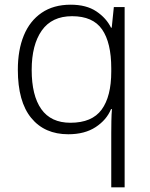

<svg xmlns="http://www.w3.org/2000/svg" viewBox="-20 -562 639 818"><path d="M454 236V4Q454 -17 454.5 -46.5Q455 -76 457 -97H453Q434 -51 387.5 -20.5Q341 10 271 10Q170 10 113 -59.5Q56 -129 56 -265Q56 -349 81.5 -411Q107 -473 157.5 -507.5Q208 -542 281 -542Q348 -542 390.5 -513.5Q433 -485 453 -444H456L465 -532H511V236ZM280 -39Q372 -39 413 -95Q454 -151 454 -257V-271Q454 -380 415 -436.5Q376 -493 287 -493Q201 -493 158 -432Q115 -371 115 -264Q115 -155 156 -97Q197 -39 280 -39Z"/></svg>

Font: Noto Sans Symbols Light
Style: Regular
Weight: 300
Version: Version 2.002